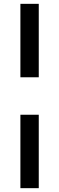

<svg xmlns="http://www.w3.org/2000/svg" viewBox="-20 -817 310 1006"><path d="M86.9 -796.9H183.1V-412.1H86.9ZM86.9 -215.8H183.1V168.9H86.9Z"/></svg>

Font: Post Grotesk Medium
Style: Medium
Weight: 500
Version: Version 1.0